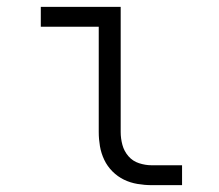

<svg xmlns="http://www.w3.org/2000/svg" viewBox="-20 -540 640 560"><path d="M422 0Q402 0 381 -3.5Q360 -7 341.5 -16Q323 -25 308 -40Q293 -55 284 -74Q275 -93 271.5 -113.5Q268 -134 268 -155V-462H99V-520H332V-155Q332 -136 337 -117.5Q342 -99 354.5 -84.5Q367 -70 385.5 -64Q404 -58 422 -58H511V0Z"/></svg>

Font: Iosevka Custom Light Extended
Style: Regular
Weight: 300
Width: 7
Monospace: yes
Designer: Belleve Invis
Foundry: Belleve Invis
Version: Version 11.2.4; ttfautohint (v1.8.4)